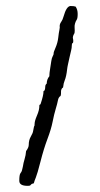

<svg xmlns="http://www.w3.org/2000/svg" viewBox="-20 -683 331 636"><path d="M71.3 -67.4Q43.9 -67.4 43.9 -84Q43.9 -104.5 47.9 -109.4Q51.8 -114.3 52.7 -118.2L55.7 -130.9Q57.6 -143.6 61.5 -156.2Q65.4 -168.9 66.4 -182.6Q75.2 -194.3 75.2 -203.1Q75.2 -218.8 82 -230.5Q88.9 -242.2 89.8 -249.5Q90.8 -256.8 92.8 -264.6Q94.7 -264.6 94.7 -273.4Q94.7 -282.2 102.5 -300.3Q110.4 -318.4 110.4 -333V-335L114.3 -337.9Q124 -367.2 124 -378.9V-380.9L127.9 -383.8Q129.9 -389.6 129.9 -396Q129.9 -402.3 134.8 -406.2Q134.8 -419.9 143.6 -430.7V-433.6Q143.6 -440.4 146 -455.1Q148.4 -469.7 149.9 -480.5Q151.4 -491.2 154.8 -497.1Q158.2 -502.9 157.7 -506.3Q157.2 -509.8 164.1 -525.4Q170.9 -541 172.9 -558.1Q174.8 -575.2 176.8 -584Q178.7 -592.8 177.7 -596.7Q177.7 -603.5 182.6 -610.4Q187.5 -617.2 190.4 -627.9Q200.2 -663.1 213.9 -663.1Q224.6 -663.1 230.5 -661.1Q237.3 -651.4 237.3 -636.7Q237.3 -622.1 233.9 -617.2Q230.5 -612.3 228.5 -605Q226.6 -597.7 227.1 -593.3Q227.5 -588.9 227.5 -581.1Q227.5 -573.2 225.6 -570.8Q223.6 -568.4 222.2 -563.5Q220.7 -558.6 221.7 -555.2Q222.7 -551.8 222.7 -546.4Q222.7 -541 220.2 -540Q217.8 -539.1 217.8 -531.7Q217.8 -524.4 215.8 -516.6Q213.9 -508.8 210.9 -495.6Q208 -482.4 205.6 -471.7Q203.1 -460.9 202.1 -451.7Q201.2 -442.4 199.2 -433.1Q197.3 -423.8 193.8 -415Q190.4 -406.2 189.9 -399.4Q189.5 -392.6 187.5 -392.1Q185.5 -391.6 183.6 -387.2Q181.6 -382.8 182.1 -377Q182.6 -371.1 180.7 -365.2Q173.8 -361.3 171.9 -350.6Q169.9 -339.8 164.6 -322.3Q159.2 -304.7 154.3 -279.8Q149.4 -254.9 137.2 -222.7Q125 -190.4 114.3 -148.4Q103.5 -106.4 98.6 -94.7Q93.8 -83 93.3 -80.1Q92.8 -77.1 91.3 -75.7Q89.8 -74.2 88.4 -74.7Q86.9 -75.2 84 -72.8Q81.1 -70.3 80.1 -68.8Q79.1 -67.4 71.3 -67.4Z"/></svg>

Font: Mountains of Christmas
Style: Regular
Weight: 400
Designer: Crystal Kluge
Foundry: Font Diner, Inc DBA Tart Workshop
Version: Version 1.002